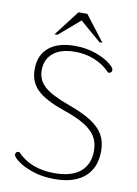

<svg xmlns="http://www.w3.org/2000/svg" viewBox="-97 -953 730 1026"><g transform="rotate(10 268.0 -440.0)"><path d="M42 -82Q42 -100 62 -100Q136 -21 265 -21Q358 -21 406 -61Q454 -101 454 -175Q454 -219 435 -251Q416 -283 373 -309.5Q330 -336 256 -361Q152 -397 109 -440Q66 -483 66 -549Q66 -627 116 -668.5Q166 -710 258 -710Q318 -710 368 -692.5Q418 -675 447 -652.5Q476 -630 476 -618Q476 -600 456 -600Q420 -638 371 -658.5Q322 -679 263 -679Q187 -679 145.5 -645Q104 -611 104 -551Q104 -498 144 -462.5Q184 -427 282 -392Q360 -364 405.5 -334Q451 -304 471.5 -267.5Q492 -231 492 -180Q492 -89 435 -39.5Q378 10 272 10Q206 10 154 -7.5Q102 -25 72 -47.5Q42 -70 42 -82ZM244 -890H292L398 -752H382L268 -850L154 -752H138Z"/></g></svg>

Font: Thasadith
Style: Regular
Weight: 400
Designer: Cadson Demak Co.,Ltd.
Foundry: Cadson Demak Co.,Ltd.
Version: Version 1.000; ttfautohint (v1.6)